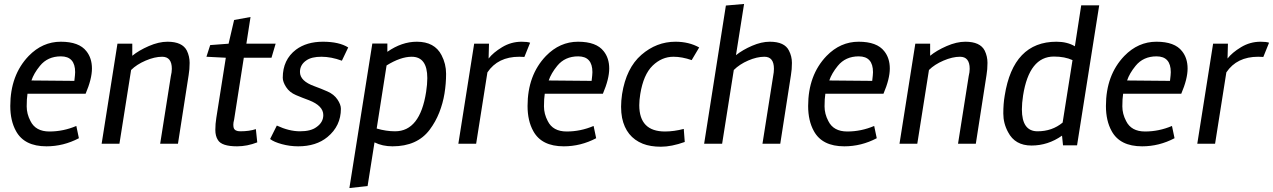

<svg xmlns="http://www.w3.org/2000/svg" viewBox="-20 -727 6438 971"><path d="M417 -468Q445 -433 445 -380.5Q445 -328 413 -253H119Q115 -227 115 -189Q115 -151 134 -115Q160 -62 230 -62Q300 -62 366 -90L379 -28Q301 13 215 13Q103 13 61 -64Q32 -116 32 -191Q32 -347 125 -444Q195 -516 287.5 -516Q380 -516 417 -468ZM356 -318Q360 -351 360 -362Q360 -442 288 -442Q221 -442 182 -394Q151 -356 139 -320Z M849 -379Q849 -440 800 -440Q762 -440 716.5 -420.5Q671 -401 643 -373L584 0H494L574 -506H649V-445Q682 -472 732.5 -494Q783 -516 827 -516Q902 -516 925 -471Q939 -442 939 -409Q939 -376 934 -347L880 0H790L844 -342Q849 -362 849 -379Z M1179 13Q1101 13 1082 -19Q1069 -39 1069 -70Q1069 -101 1074 -131L1122 -435L1024 -440L1043 -499L1136 -506L1164 -626L1247 -641L1226 -506H1374L1353 -435H1213L1164 -122Q1160 -107 1160 -97Q1160 -87 1162 -80Q1168 -63 1195 -63Q1241 -63 1274 -74L1281 -7Q1230 13 1179 13Z M1380 -92Q1442 -63 1497 -63Q1552 -63 1580 -84Q1615 -108 1615 -145Q1615 -192 1543 -220Q1510 -232 1477 -246Q1444 -260 1427 -286.5Q1410 -313 1410 -334Q1410 -425 1477 -476Q1531 -516 1613 -516Q1695 -516 1741 -487L1709 -420Q1655 -440 1605.5 -440Q1556 -440 1530 -422Q1497 -400 1497 -363Q1497 -317 1570 -291Q1603 -279 1636 -264.5Q1669 -250 1686.5 -224Q1704 -198 1704 -177Q1704 -90 1636 -34Q1579 13 1488 13Q1446 13 1405.5 2Q1365 -9 1346 -24Z M1978 -63Q2104 -63 2135 -262Q2141 -301 2141 -332Q2141 -440 2062 -440Q2006 -440 1935 -396L1885 -77Q1933 -63 1978 -63ZM2088 -516Q2178 -516 2213 -448Q2236 -404 2236 -354Q2236 -304 2228 -254.5Q2220 -205 2201.5 -158Q2183 -111 2153 -71Q2090 13 1965 13Q1914 13 1874 -7L1839 214L1747 224L1863 -507H1939V-465Q2012 -516 2088 -516Z M2618 -516Q2647 -516 2661 -511L2632 -439Q2623 -440 2606 -440Q2498 -440 2445 -361L2388 0H2298L2378 -506H2453L2451 -431Q2474 -461 2519.5 -488.5Q2565 -516 2618 -516Z M3033 -468Q3061 -433 3061 -380.5Q3061 -328 3029 -253H2735Q2731 -227 2731 -189Q2731 -151 2750 -115Q2776 -62 2846 -62Q2916 -62 2982 -90L2995 -28Q2917 13 2831 13Q2719 13 2677 -64Q2648 -116 2648 -191Q2648 -347 2741 -444Q2811 -516 2903.5 -516Q2996 -516 3033 -468ZM2972 -318Q2976 -351 2976 -362Q2976 -442 2904 -442Q2837 -442 2798 -394Q2767 -356 2755 -320Z M3443 -9Q3376 15 3322.5 15Q3269 15 3231 0Q3146 -34 3126 -131Q3121 -157 3121 -187Q3121 -217 3126 -251Q3147 -383 3223.5 -449.5Q3300 -516 3396 -516Q3464 -516 3516 -487L3478 -423Q3429 -440 3386 -440Q3327 -440 3280.5 -395Q3234 -350 3218 -251Q3213 -220 3213 -195Q3213 -62 3343 -62Q3388 -62 3438 -75Z M3894 -379Q3894 -440 3846 -440Q3808 -440 3764 -421Q3720 -402 3691 -373L3632 0H3541L3651 -699L3743 -707L3702 -448Q3736 -475 3783.5 -495.5Q3831 -516 3873 -516Q3948 -516 3970 -471Q3985 -442 3985 -409Q3985 -376 3980 -347L3926 0H3836L3890 -342Q3894 -362 3894 -379Z M4452 -468Q4480 -433 4480 -380.5Q4480 -328 4448 -253H4154Q4150 -227 4150 -189Q4150 -151 4169 -115Q4195 -62 4265 -62Q4335 -62 4401 -90L4414 -28Q4336 13 4250 13Q4138 13 4096 -64Q4067 -116 4067 -191Q4067 -347 4160 -444Q4230 -516 4322.5 -516Q4415 -516 4452 -468ZM4391 -318Q4395 -351 4395 -362Q4395 -442 4323 -442Q4256 -442 4217 -394Q4186 -356 4174 -320Z M4884 -379Q4884 -440 4835 -440Q4797 -440 4751.5 -420.5Q4706 -401 4678 -373L4619 0H4529L4609 -506H4684V-445Q4717 -472 4767.5 -494Q4818 -516 4862 -516Q4937 -516 4960 -471Q4974 -442 4974 -409Q4974 -376 4969 -347L4915 0H4825L4879 -342Q4884 -362 4884 -379Z M5323 -516Q5377 -516 5416 -493L5448 -700H5539L5427 8H5356L5351 -41Q5280 9 5196.5 9Q5113 9 5078 -59Q5054 -103 5054 -153Q5054 -203 5061 -243Q5104 -516 5323 -516ZM5310 -441Q5185 -441 5154 -244Q5148 -205 5148 -174Q5148 -63 5227 -63Q5301 -63 5354 -107L5404 -423Q5365 -441 5310 -441Z M5958 -468Q5986 -433 5986 -380.5Q5986 -328 5954 -253H5660Q5656 -227 5656 -189Q5656 -151 5675 -115Q5701 -62 5771 -62Q5841 -62 5907 -90L5920 -28Q5842 13 5756 13Q5644 13 5602 -64Q5573 -116 5573 -191Q5573 -347 5666 -444Q5736 -516 5828.5 -516Q5921 -516 5958 -468ZM5897 -318Q5901 -351 5901 -362Q5901 -442 5829 -442Q5762 -442 5723 -394Q5692 -356 5680 -320Z M6355 -516Q6384 -516 6398 -511L6369 -439Q6360 -440 6343 -440Q6235 -440 6182 -361L6125 0H6035L6115 -506H6190L6188 -431Q6211 -461 6256.5 -488.5Q6302 -516 6355 -516Z"/></svg>

Font: Rambla
Style: Italic
Weight: 400
Italic angle: -12°
Designer: Martin Sommaruga
Foundry: Martin Sommaruga
Version: Version 1.001